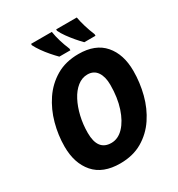

<svg xmlns="http://www.w3.org/2000/svg" viewBox="-216 -1070 1130 1219"><g transform="rotate(-30 349.0 -460.5)"><path d="M308 10Q182 10 118 -63.5Q54 -137 54 -259Q54 -343 76.5 -425.5Q99 -508 144.5 -575.5Q190 -643 259.5 -684Q329 -725 424 -725Q547 -725 610 -652.5Q673 -580 673 -458Q673 -372 651.5 -289Q630 -206 585 -138.5Q540 -71 471 -30.5Q402 10 308 10ZM324 -131Q374 -131 414 -173Q454 -215 478 -288Q502 -361 502 -454Q502 -514 478 -549Q454 -584 408 -584Q368 -584 334 -557Q300 -530 276 -484Q252 -438 238.5 -380.5Q225 -323 225 -261Q225 -131 324 -131ZM494 -771Q474 -791 452 -817Q430 -843 410.5 -870Q391 -897 380 -921V-931H531Q537 -898 548.5 -859.5Q560 -821 576 -783V-771ZM311 -771Q291 -791 268.5 -817Q246 -843 227 -870Q208 -897 196 -921V-931H348Q359 -861 392 -783V-771Z"/></g></svg>

Font: Noto Sans Disp ExtBd
Style: Italic
Weight: 800
Italic angle: -12°
Designer: Monotype Design Team
Foundry: Monotype Imaging Inc.
Version: Version 2.000;GOOG;noto-source:20170915:90ef993387c0